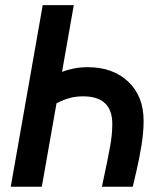

<svg xmlns="http://www.w3.org/2000/svg" viewBox="-20 -713 626 733"><path d="M369.1 0 382.3 -63Q392.6 -111.3 400.6 -155.5Q408.7 -199.7 408.7 -239.7Q408.7 -345.2 297.4 -345.2Q269 -345.2 245.4 -338.6Q221.7 -332 195.8 -318.8L139.6 0H21L143.1 -693.4H261.7L216.8 -438.5Q239.3 -447.3 263.7 -451.9Q288.1 -456.5 314.9 -456.5Q411.1 -456.5 469.7 -401.1Q528.3 -345.7 528.3 -251Q528.3 -208 519.8 -156Q511.2 -104 500 -56.2L486.8 0Z"/></svg>

Font: Cascadia Mono NF SemiBold
Style: Italic
Weight: 600
Italic angle: -10°
Monospace: yes
Designer: Aaron Bell
Foundry: Saja Typeworks
Version: Version 2404.023; ttfautohint (v1.8.4)